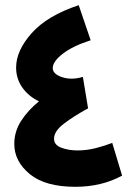

<svg xmlns="http://www.w3.org/2000/svg" viewBox="-20 -713 501 739"><path d="M412 -163Q384 -152 349 -143Q314 -134 278 -134Q244 -134 216 -144.5Q188 -155 188 -179Q188 -208 226 -237Q264 -266 319 -296L299 -417Q255 -404 219 -416Q183 -428 183 -451Q183 -476 221.5 -506Q260 -536 329 -558L283 -693Q162 -653 102 -585.5Q42 -518 42 -453Q42 -410 66 -376Q90 -342 130 -323Q88 -289 61.5 -248Q35 -207 35 -159Q35 -92 94.5 -43Q154 6 270 6Q371 6 450 -37Z"/></svg>

Font: Noto Sans Arabic Condensed Extra
Style: Regular
Weight: 800
Width: 3
Designer: Nadine Chahine - Monotype Design Team
Foundry: Monotype Imaging Inc.
Version: Version 1.902